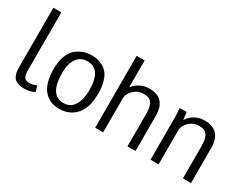

<svg xmlns="http://www.w3.org/2000/svg" viewBox="-79 -1144 2035 1607"><g transform="rotate(30 938.5 -340.5)"><path d="M75 -695H152V-140Q152 -89 165 -68.5Q178 -48 215 -48Q248 -48 282 -65L300 -11Q262 14 198 14Q164 14 140 5Q116 -4 104 -16.5Q92 -29 85 -50.5Q78 -72 76.5 -88.5Q75 -105 75 -129Z M545 -46Q613 -46 647 -102Q681 -158 681 -246Q681 -450 549 -450Q481 -450 446 -398.5Q411 -347 411 -262Q411 -46 545 -46ZM333 -252Q333 -326 353 -379Q373 -432 407.5 -459.5Q442 -487 478 -499Q514 -511 555 -511Q580 -511 603 -507Q626 -503 656.5 -488Q687 -473 708.5 -448Q730 -423 745 -375Q760 -327 760 -263Q760 -124 699 -55Q638 14 538 14Q441 14 387 -53Q333 -120 333 -252Z M957 0H880V-695H957V-436Q1019 -511 1111 -511Q1270 -511 1270 -339V0H1192V-318Q1192 -380 1171 -414.5Q1150 -449 1090 -449Q1037 -449 997 -410.5Q957 -372 957 -326Z M1493 0H1415V-422L1410 -497H1477L1486 -425Q1544 -511 1647 -511Q1725 -511 1765.5 -467.5Q1806 -424 1806 -339V0H1728V-315Q1728 -379 1707 -414Q1686 -449 1628 -449Q1572 -449 1532.5 -411Q1493 -373 1493 -326Z"/></g></svg>

Font: BreeCF
Style: Light
Weight: 300
Designer: Veronika Burian, Jos Scaglione
Foundry: TypeTogether
Version: Version 0.0.2